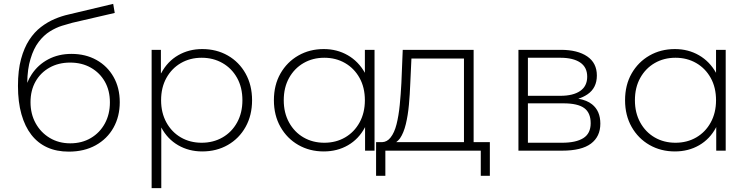

<svg xmlns="http://www.w3.org/2000/svg" viewBox="-20 -780 3777 994"><path d="M336 5Q273 5 224.5 -17Q176 -39 142.5 -82Q109 -125 91 -188.5Q73 -252 73 -335Q73 -416 89 -474.5Q105 -533 131.5 -573.5Q158 -614 192 -640Q226 -666 262.5 -681.5Q299 -697 335 -705L566 -760L574 -713L354 -662Q331 -656 300.5 -646.5Q270 -637 238.5 -617.5Q207 -598 180.5 -563.5Q154 -529 138 -475Q122 -424 121 -351Q130 -374 144 -395Q177 -445 230 -473Q283 -501 350 -501Q423 -501 479.5 -469.5Q536 -438 568 -381.5Q600 -325 600 -251Q600 -177 567.5 -119Q535 -61 475.5 -28Q416 5 336 5ZM344 -38Q404 -38 450.5 -65.5Q497 -93 523 -141Q549 -189 549 -250Q549 -311 523 -357Q497 -403 450.5 -429.5Q404 -456 343 -456Q283 -456 236.5 -430Q190 -404 164 -358Q138 -312 138 -251Q138 -190 164.5 -142Q191 -94 237.5 -66Q284 -38 344 -38Z M1027 4Q958 4 902.5 -28Q847 -60 815 -120V194H765V-522H813V-400Q814 -401 815 -402Q847 -462 902.5 -494Q958 -526 1027 -526Q1101 -526 1159.5 -492.5Q1218 -459 1251.5 -399Q1285 -339 1285 -261Q1285 -183 1251.5 -123Q1218 -63 1159.5 -29.5Q1101 4 1027 4ZM1024 -41Q1084 -41 1132 -68.5Q1180 -96 1207.5 -146Q1235 -196 1235 -261Q1235 -327 1207.5 -376.5Q1180 -426 1132 -453.5Q1084 -481 1024 -481Q964 -481 916.5 -453.5Q869 -426 841.5 -376.5Q814 -327 814 -261Q814 -196 841.5 -146Q869 -96 916.5 -68.5Q964 -41 1024 -41Z M1656 4Q1583 4 1524.5 -29.5Q1466 -63 1432 -123Q1398 -183 1398 -261Q1398 -340 1432 -399.5Q1466 -459 1524.5 -492.5Q1583 -526 1656 -526Q1725 -526 1780.5 -494Q1836 -462 1869 -403Q1869 -403 1869 -402V-522H1919V0H1870V-123Q1870 -122 1869 -120Q1837 -60 1781.5 -28Q1726 4 1656 4ZM1659 -41Q1719 -41 1766.5 -68.5Q1814 -96 1841.5 -146Q1869 -196 1869 -261Q1869 -327 1841.5 -376.5Q1814 -426 1766.5 -453.5Q1719 -481 1659 -481Q1599 -481 1551.5 -453.5Q1504 -426 1476.5 -376.5Q1449 -327 1449 -261Q1449 -196 1476.5 -146Q1504 -96 1551.5 -68.5Q1599 -41 1659 -41Z M1927 130V-44H1958Q1984 -45 2002 -68Q2022 -93 2033 -137Q2044 -181 2049.5 -236.5Q2055 -292 2058 -350L2065 -522H2432V-44H2516V130H2469V0H1975V130ZM2382 -44V-477H2110L2104 -347Q2102 -292 2097 -237.5Q2092 -183 2081 -137.5Q2070 -92 2051 -64Q2042 -52 2031 -44Z M2664 0V-522H2884Q2970 -522 3020 -488Q3070 -454 3070 -389Q3070 -325 3022 -292Q3000 -277 2974 -269Q3019 -261 3045 -240Q3088 -206 3088 -140Q3088 -73 3039.5 -36.5Q2991 0 2890 0ZM2713 -284H2881Q2947 -284 2983.5 -309Q3020 -334 3020 -383Q3020 -432 2983.5 -456.5Q2947 -481 2881 -481H2713ZM2713 -41H2889Q2962 -41 3000 -65Q3038 -89 3038 -142Q3038 -196 3004.5 -220.5Q2971 -245 2897 -245H2713Z M3474 4Q3401 4 3342.5 -29.5Q3284 -63 3250 -123Q3216 -183 3216 -261Q3216 -340 3250 -399.5Q3284 -459 3342.5 -492.5Q3401 -526 3474 -526Q3543 -526 3598.5 -494Q3654 -462 3687 -403Q3687 -403 3687 -402V-522H3737V0H3688V-123Q3688 -122 3687 -120Q3655 -60 3599.5 -28Q3544 4 3474 4ZM3477 -41Q3537 -41 3584.5 -68.5Q3632 -96 3659.5 -146Q3687 -196 3687 -261Q3687 -327 3659.5 -376.5Q3632 -426 3584.5 -453.5Q3537 -481 3477 -481Q3417 -481 3369.5 -453.5Q3322 -426 3294.5 -376.5Q3267 -327 3267 -261Q3267 -196 3294.5 -146Q3322 -96 3369.5 -68.5Q3417 -41 3477 -41Z"/></svg>

Font: Montserrat Z Light
Style: Regular
Weight: 300
Designer: Julieta Ulanovsky
Foundry: Julieta Ulanovsky
Version: Version 8.000